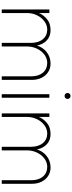

<svg xmlns="http://www.w3.org/2000/svg" viewBox="684 -1456 849 2258"><g transform="rotate(90 1109.0 -327.5)"><path d="M92 -483H134V-360Q153 -410 203.5 -453.5Q254 -497 336 -497Q406 -497 453.5 -454.5Q501 -412 516 -338Q539 -410 596 -453.5Q653 -497 730 -497Q783 -497 826.5 -469.5Q870 -442 895 -392Q920 -342 920 -278V77H878V-271Q878 -357 835 -407.5Q792 -458 721 -458Q668 -458 623.5 -425Q579 -392 553 -337.5Q527 -283 527 -222V77H485V-264Q485 -354 442 -406Q399 -458 328 -458Q276 -458 231 -424.5Q186 -391 160 -337Q134 -283 134 -224V77H92Z M1144 -697Q1144 -682 1134 -672Q1124 -662 1109 -662Q1094 -662 1084 -672Q1074 -682 1074 -697Q1074 -712 1084 -722Q1094 -732 1109 -732Q1124 -732 1134 -722Q1144 -712 1144 -697ZM1130 77H1088V-483H1130Z M1314 -483H1356V-360Q1375 -410 1425.5 -453.5Q1476 -497 1558 -497Q1628 -497 1675.5 -454.5Q1723 -412 1738 -338Q1761 -410 1818 -453.5Q1875 -497 1952 -497Q2005 -497 2048.5 -469.5Q2092 -442 2117 -392Q2142 -342 2142 -278V77H2100V-271Q2100 -357 2057 -407.5Q2014 -458 1943 -458Q1890 -458 1845.5 -425Q1801 -392 1775 -337.5Q1749 -283 1749 -222V77H1707V-264Q1707 -354 1664 -406Q1621 -458 1550 -458Q1498 -458 1453 -424.5Q1408 -391 1382 -337Q1356 -283 1356 -224V77H1314Z"/></g></svg>

Font: Gmarket Sans TTF Light
Style: Regular
Weight: 300
Designer: Creative Director : Sungho Lee; Art Director : Kiwoong Choi; Project Manager : Sori Yang, Jongwook Yoon; Font Designer :
Foundry: Sandoll Inc.
Version: Version 1.000;hotconv 1.0.109;makeotfexe 2.5.65596